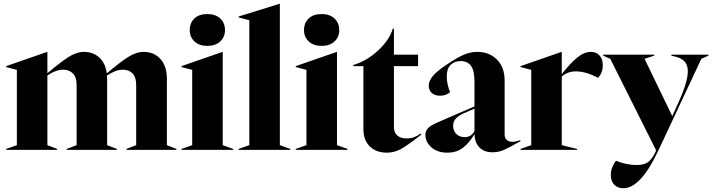

<svg xmlns="http://www.w3.org/2000/svg" viewBox="-20 -800 3802 1025"><path d="M13 -5 70 -25V-427L13 -442V-447L232 -523H233V-409Q300 -466 344 -494.5Q388 -523 429 -523Q477 -523 510 -493Q543 -463 550 -408Q619 -467 663 -495Q707 -523 747 -523Q802 -523 836.5 -485Q871 -447 871 -378V-25L922 -5V0H655V-5L707 -25V-347Q707 -387 688 -407.5Q669 -428 636 -428Q615 -428 595 -420Q575 -412 551 -397Q552 -391 552 -378V-25L604 -5V0H336V-5L389 -25V-347Q389 -387 369.5 -407.5Q350 -428 318 -428Q278 -428 233 -397V-25L285 -5V0H13Z M949 -5 1006 -25V-427L949 -442V-447L1168 -523H1169V-25L1225 -5V0H949ZM993 -639Q993 -678 1018 -701.5Q1043 -725 1087 -725Q1130 -725 1155.5 -701.5Q1181 -678 1181 -639Q1181 -602 1155.5 -578.5Q1130 -555 1087 -555Q1044 -555 1018.5 -578.5Q993 -602 993 -639Z M1254 -5 1311 -25V-692L1254 -707V-712L1473 -780H1474V-25L1530 -5V0H1254Z M1559 -5 1616 -25V-427L1559 -442V-447L1778 -523H1779V-25L1835 -5V0H1559ZM1603 -639Q1603 -678 1628 -701.5Q1653 -725 1697 -725Q1740 -725 1765.5 -701.5Q1791 -678 1791 -639Q1791 -602 1765.5 -578.5Q1740 -555 1697 -555Q1654 -555 1628.5 -578.5Q1603 -602 1603 -639Z M1920 -111V-447H1866V-453Q1938 -474 1999 -531Q2060 -588 2077 -647H2083V-508H2212V-447H2083V-121Q2083 -92 2101 -76.5Q2119 -61 2152 -61Q2172 -61 2189 -67Q2206 -73 2226 -87L2230 -82Q2156 -24 2120.5 -4.5Q2085 15 2046 15Q1988 15 1954 -18.5Q1920 -52 1920 -111Z M2251 -80Q2251 -101 2264.5 -115.5Q2278 -130 2315 -146L2513 -232V-365Q2513 -424 2494 -449Q2475 -474 2440 -474Q2407 -474 2386 -454Q2365 -434 2365 -392Q2365 -351 2383 -308Q2361 -289 2329 -289Q2302 -289 2285.5 -303.5Q2269 -318 2269 -342Q2269 -368 2290.5 -394Q2312 -420 2366 -456Q2421 -493 2456.5 -508Q2492 -523 2528 -523Q2592 -523 2633 -482Q2674 -441 2674 -370V-81Q2674 -64 2685 -53.5Q2696 -43 2714 -43Q2725 -43 2736 -45.5Q2747 -48 2758 -52V-46Q2700 -13 2671 0Q2642 13 2609 13Q2564 13 2539 -13.5Q2514 -40 2513 -84Q2486 -38 2452 -11.5Q2418 15 2368 15Q2315 15 2283 -13.5Q2251 -42 2251 -80ZM2460 -68Q2480 -68 2493 -77Q2506 -86 2513 -100V-220L2453 -194Q2424 -180 2411.5 -165Q2399 -150 2399 -128Q2399 -102 2416 -85Q2433 -68 2460 -68Z M2759 -5 2816 -25V-427L2759 -442V-447L2978 -523H2979V-404Q3022 -460 3060 -491.5Q3098 -523 3135 -523Q3163 -523 3180.5 -504Q3198 -485 3198 -452Q3198 -410 3172 -384Q3147 -399 3115 -409Q3083 -419 3055 -419Q3009 -419 2979 -391V-25L3061 -5V0H2759Z M3241 134Q3241 95 3268 58Q3323 81 3380 81Q3419 81 3441 64.5Q3463 48 3483 3L3238 -486L3200 -503V-508H3473V-503L3421 -486L3569 -180L3595 -238Q3652 -359 3652 -419Q3652 -454 3633.5 -473Q3615 -492 3576 -500L3564 -503V-508H3762V-503L3724 -486L3495 3Q3444 110 3398 157.5Q3352 205 3308 205Q3277 205 3259 186Q3241 167 3241 134Z"/></svg>

Font: Nyght Serif Bold
Style: Regular
Weight: 700
Designer: Maksym Kobuzan
Version: Version 0.410